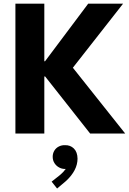

<svg xmlns="http://www.w3.org/2000/svg" viewBox="-20 -740 714 1064"><path d="M65.4 -719.7H225.6V-400.4H229.5L468.8 -719.7H662.1L383.8 -364.7L673.8 0H479.5L230 -316.4H225.6V0H65.4ZM266.1 266.6 313 229.5Q331.1 214.4 344.2 196.3H339.4Q322.8 196.3 307.1 187.7Q291.5 179.2 281.7 163.8Q272 148.4 272 128.9Q272 109.9 281.2 94.7Q290.5 79.6 306.2 71.8Q321.8 64 339.4 64.5Q369.6 63.5 389.4 83Q409.2 102.5 409.7 139.6Q409.2 204.1 346.2 262.7L296.4 304.7Z"/></svg>

Font: Reddit Sans Fudge ExtraBold
Style: Regular
Weight: 800
Designer: Stephen Hutchings
Foundry: Reddit
Version: Version 1.011